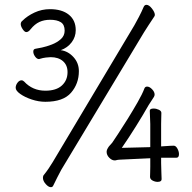

<svg xmlns="http://www.w3.org/2000/svg" viewBox="-20 -746 797 796"><path d="M537 -641Q545 -655 556 -676Q567 -697 575 -716Q579 -726 587 -726Q598 -726 610 -710.5Q622 -695 622 -684Q622 -682 620 -678Q608 -661 596.5 -642.5Q585 -624 577 -612L234 -42Q226 -28 217.5 -10.5Q209 7 201 23Q198 30 191 30Q181 30 169.5 17Q158 4 158 -9Q158 -17 162 -21Q171 -32 181 -46.5Q191 -61 198 -73ZM232 -538Q262 -534 284.5 -509.5Q307 -485 307 -451Q307 -399 274.5 -361.5Q242 -324 168 -324Q140 -324 111.5 -333.5Q83 -343 64 -356.5Q45 -370 45 -382Q45 -393 52.5 -403Q60 -413 69 -413Q75 -413 80 -408Q115 -370 168 -370Q213 -370 236.5 -391.5Q260 -413 260 -447Q260 -476 241 -492.5Q222 -509 190 -509Q183 -509 170.5 -507.5Q158 -506 145 -502Q144 -502 143.5 -501.5Q143 -501 142 -501Q133 -501 125.5 -511.5Q118 -522 118 -532Q118 -543 128 -544Q135 -545 154 -549Q173 -553 195 -561.5Q217 -570 232.5 -584Q248 -598 248 -619Q248 -644 232 -654Q216 -664 188 -664Q163 -664 143.5 -655Q124 -646 107 -625Q98 -613 89 -613Q82 -613 74 -625Q66 -637 66 -646Q66 -655 73 -660Q93 -680 123 -694Q153 -708 187 -708Q237 -708 265.5 -685Q294 -662 294 -621Q294 -593 277 -570.5Q260 -548 232 -538ZM648 -92V-70Q648 -54 649 -32.5Q650 -11 650 -3Q650 8 633 8Q623 8 612.5 2.5Q602 -3 602 -13Q602 -17 602.5 -29.5Q603 -42 603 -55Q603 -68 603 -71V-90L476 -84Q469 -84 458 -81H455Q444 -81 433 -92Q422 -103 422 -117Q422 -124 427 -132Q431 -139 436 -144Q441 -149 445 -154Q451 -163 469 -190Q487 -217 509 -252.5Q531 -288 550.5 -322Q570 -356 579 -380Q582 -387 590 -387Q600 -387 610.5 -376Q621 -365 621 -354Q621 -349 618 -344L596 -310Q574 -271 544 -223Q514 -175 485 -133L603 -136V-232Q603 -240 602 -258.5Q601 -277 601 -287Q601 -296 617 -296Q628 -296 638.5 -291Q649 -286 649 -278Q649 -272 648.5 -256.5Q648 -241 648 -232V-139Q651 -139 662.5 -140Q674 -141 685.5 -141.5Q697 -142 700 -142Q709 -142 715.5 -130Q722 -118 722 -107Q722 -92 711 -92Z"/></svg>

Font: Moon Stars Kai HW Light
Style: Regular
Weight: 300
Designer: GuiWonder
Version: Version 1.101